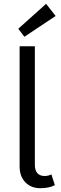

<svg xmlns="http://www.w3.org/2000/svg" viewBox="-20 -982 318 1008"><path d="M108 -789 76 -831 222 -962 272 -898ZM192 6Q143 6 113 -25Q83 -56 83 -108V-739H163V-118Q163 -58 215 -58Q231 -58 250 -66L268 -10Q238 6 192 6Z"/></svg>

Font: Cantarell
Style: Regular
Weight: 400
Designer: Dave Crossland, Nikolaus Waxweiler, Florian Fecher, Jacques Le Bailly, Eben Sorkin, Alexei Vanyashin, Alexios Zavras, Em
Version: Version 0.303